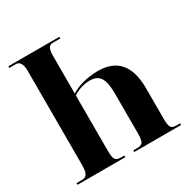

<svg xmlns="http://www.w3.org/2000/svg" viewBox="-162 -857 977 999"><g transform="rotate(-30 326.5 -357.0)"><path d="M22 0H309V-10H290C256 -10 247 -21 247 -76V-406C266 -421 306 -438 347 -438C415 -438 428 -390 428 -307V-76C428 -17 417 -10 383 -10H363V0H644V-10H623C590 -10 582 -21 582 -75V-256C582 -406 512 -460 408 -460C336 -460 277 -438 247 -418V-643C247 -689 257 -704 281 -704H325V-714H19V-704H59C77 -704 94 -689 94 -644V-78C94 -18 78 -10 52 -10H22Z"/></g></svg>

Font: Noto Serif Display Condensed Extra
Style: Regular
Weight: 800
Width: 3
Designer: Monotype Design Team
Foundry: Monotype Imaging Inc.
Version: Version 1.900